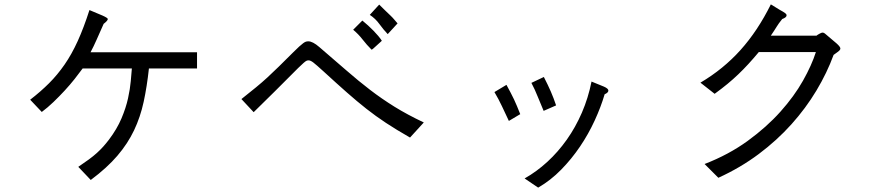

<svg xmlns="http://www.w3.org/2000/svg" viewBox="-20 -745 4040 878"><path d="M881 -506V-432H661Q652 -349 637 -279.5Q622 -210 593 -149Q564 -88 516.5 -32.5Q469 23 395 78L338 18Q366 -1 386.5 -16Q407 -31 423 -45.5Q439 -60 452 -74.5Q465 -89 478 -106Q515 -155 535.5 -203.5Q556 -252 565.5 -295.5Q575 -339 578 -374Q581 -409 583 -432H358Q342 -410 321 -383.5Q300 -357 275.5 -330.5Q251 -304 224.5 -278.5Q198 -253 171 -233L118 -289Q166 -326 204.5 -364.5Q243 -403 275.5 -450Q308 -497 335.5 -557.5Q363 -618 389 -699Q424 -685 448.5 -674Q473 -663 473 -658Q473 -654 467.5 -648Q462 -642 454 -636Q437 -598 422.5 -565Q408 -532 394 -506Z M1140 -232 1084 -292Q1123 -323 1150.5 -345.5Q1178 -368 1203 -391Q1228 -414 1255 -440.5Q1282 -467 1320 -505Q1337 -522 1348 -532Q1359 -542 1366.5 -547.5Q1374 -553 1379 -554.5Q1384 -556 1390 -556Q1410 -556 1440 -530Q1509 -471 1564 -423Q1619 -375 1672.5 -334Q1726 -293 1784 -257Q1842 -221 1918 -185L1855 -116Q1792 -152 1745 -183Q1698 -214 1655.5 -247.5Q1613 -281 1567 -321.5Q1521 -362 1460 -418Q1426 -449 1413 -459Q1400 -469 1391 -469Q1386 -469 1381.5 -467Q1377 -465 1368 -457Q1359 -449 1343.5 -434Q1328 -419 1302 -392.5Q1276 -366 1236.5 -327Q1197 -288 1140 -232ZM1595 -609 1637 -651Q1664 -629 1688 -604.5Q1712 -580 1726 -559Q1726 -558 1718.5 -551.5Q1711 -545 1702.5 -537Q1694 -529 1687 -523Q1680 -517 1679 -518Q1657 -540 1638 -564.5Q1619 -589 1595 -609ZM1671 -677 1714 -724Q1730 -708 1742.5 -696Q1755 -684 1765 -674.5Q1775 -665 1782.5 -656Q1790 -647 1798 -638L1753 -589Q1733 -610 1715 -635Q1697 -660 1671 -677Z M2410 -366 2467 -393Q2486 -356 2499 -326Q2512 -296 2523 -263L2466 -238Q2452 -270 2439 -303Q2426 -336 2410 -366ZM2241 -324 2296 -357Q2307 -336 2315.5 -320.5Q2324 -305 2330.5 -290.5Q2337 -276 2344 -260Q2351 -244 2359 -223L2307 -192Q2291 -226 2275.5 -259Q2260 -292 2241 -324ZM2685 -372Q2721 -358 2741.5 -349Q2762 -340 2762 -331Q2762 -321 2745 -314Q2728 -256 2699.5 -194Q2671 -132 2632.5 -75Q2594 -18 2546 31Q2498 80 2441 113L2379 71Q2434 40 2483 -5Q2532 -50 2572 -106.5Q2612 -163 2641 -230Q2670 -297 2685 -372Z M3505 -582H3714Q3717 -585 3727 -590.5Q3737 -596 3741 -596Q3748 -596 3753 -591Q3788 -562 3805.5 -546.5Q3823 -531 3823 -523Q3823 -518 3817.5 -513Q3812 -508 3792 -494Q3762 -412 3713.5 -331Q3665 -250 3599 -176.5Q3533 -103 3449.5 -40.5Q3366 22 3265 68L3202 5Q3313 -38 3399.5 -101Q3486 -164 3549 -234.5Q3612 -305 3652 -376Q3692 -447 3711 -507H3450Q3425 -477 3402.5 -452.5Q3380 -428 3356.5 -405.5Q3333 -383 3307 -361.5Q3281 -340 3248 -316L3183 -367Q3288 -429 3366.5 -516.5Q3445 -604 3505 -725L3544 -701Q3564 -690 3570.5 -685Q3577 -680 3577 -675Q3577 -665 3557 -658Q3548 -647 3542 -638.5Q3536 -630 3531 -622Q3526 -614 3520 -604.5Q3514 -595 3505 -582Z"/></svg>

Font: D2Coding
Style: Regular
Weight: 400
Monospace: yes
Designer: Yong-Rak Park; Jeong-Hwan Yoon; Sang-Min Lee;
Foundry: NHN Corporation
Version: Version 1.3.2; Build 20180524